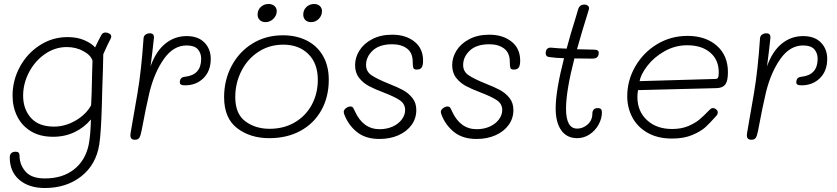

<svg xmlns="http://www.w3.org/2000/svg" viewBox="-20 -693 4197 963"><path d="M538 -510Q538 -505 535 -499Q521 -473 498 -421Q497 -349 493 -250Q493 -223 491 -171Q487 -27 478 31Q462 133 387.5 191.5Q313 250 205 250Q125 250 77 209Q29 168 29 97Q29 68 59 68Q78 68 78 87Q78 133 108 167.5Q138 202 205 202Q294 202 351.5 156.5Q409 111 425 32Q434 -13 436 -94Q403 -54 354.5 -30.5Q306 -7 246 -7Q180 -7 134.5 -35Q89 -63 66 -110Q43 -157 43 -213Q43 -290 79.5 -357.5Q116 -425 179.5 -466Q243 -507 319 -507Q368 -507 404 -491Q440 -475 457 -455Q473 -489 488 -517Q495 -530 509 -530Q519 -530 528.5 -524.5Q538 -519 538 -510ZM437 -165Q440 -210 442 -326L444 -388Q436 -416 398.5 -436.5Q361 -457 315 -457Q256 -457 205.5 -422Q155 -387 125.5 -330.5Q96 -274 96 -213Q96 -146 135 -102Q174 -58 251 -58Q307 -58 359.5 -88.5Q412 -119 437 -165Z M1037 -398Q1037 -337 1000.5 -301Q964 -265 908 -265Q894 -265 888 -268.5Q882 -272 882 -280Q882 -306 908 -308Q989 -317 989 -398Q989 -427 972 -446Q955 -465 916 -465Q850 -465 802.5 -398Q755 -331 730 -231Q713 -160 690 -37Q685 -11 678.5 -1.5Q672 8 657 8Q634 8 634 -14Q634 -21 635 -26L670 -228Q689 -340 700 -501Q701 -513 710 -519.5Q719 -526 732 -526Q754 -526 752 -502Q745 -434 735 -360Q762 -436 809 -474Q856 -512 916 -512Q974 -512 1005.5 -479.5Q1037 -447 1037 -398Z M1104 -206Q1104 -291 1141.5 -362Q1179 -433 1246 -474.5Q1313 -516 1399 -516Q1466 -516 1518 -490Q1570 -464 1599.5 -413.5Q1629 -363 1629 -293Q1629 -207 1592 -140.5Q1555 -74 1487.5 -37Q1420 0 1330 0Q1235 0 1169.5 -50Q1104 -100 1104 -206ZM1574 -293Q1574 -375 1526.5 -422Q1479 -469 1401 -469Q1331 -469 1276 -433Q1221 -397 1190.5 -336.5Q1160 -276 1160 -206Q1160 -122 1210.5 -84.5Q1261 -47 1332 -47Q1404 -47 1459 -79.5Q1514 -112 1544 -168Q1574 -224 1574 -293ZM1272 -620Q1272 -643 1288 -658Q1304 -673 1327 -673Q1345 -673 1356.5 -663Q1368 -653 1368 -637Q1368 -615 1351 -598.5Q1334 -582 1312 -582Q1294 -582 1283 -592.5Q1272 -603 1272 -620ZM1501 -620Q1501 -643 1517 -658Q1533 -673 1556 -673Q1573 -673 1584 -663Q1595 -653 1595 -637Q1595 -615 1579 -598.5Q1563 -582 1540 -582Q1522 -582 1511.5 -592.5Q1501 -603 1501 -620Z M1708 -116Q1704 -126 1704 -133Q1705 -143 1716 -151Q1727 -159 1738 -159Q1746 -159 1750 -154Q1754 -149 1760 -135Q1801 -45 1884 -45Q1920 -45 1949 -58Q1978 -71 1995 -93.5Q2012 -116 2012 -141Q2012 -172 1985.5 -190Q1959 -208 1904 -229Q1859 -246 1830 -261.5Q1801 -277 1781 -302.5Q1761 -328 1761 -366Q1761 -405 1783 -440Q1805 -475 1847.5 -497Q1890 -519 1947 -519Q2015 -519 2058.5 -484.5Q2102 -450 2102 -389Q2102 -365 2095 -354.5Q2088 -344 2070 -344Q2056 -344 2053 -352.5Q2050 -361 2050 -383Q2050 -428 2021.5 -449.5Q1993 -471 1947 -471Q1883 -471 1849.5 -439.5Q1816 -408 1816 -367Q1816 -334 1843.5 -315.5Q1871 -297 1928 -274Q1974 -256 2001.5 -241Q2029 -226 2048.5 -201.5Q2068 -177 2068 -141Q2068 -99 2044 -66Q2020 -33 1978 -14.5Q1936 4 1883 4Q1815 4 1772 -29.5Q1729 -63 1708 -116Z M2195 -116Q2191 -126 2191 -133Q2192 -143 2203 -151Q2214 -159 2225 -159Q2233 -159 2237 -154Q2241 -149 2247 -135Q2288 -45 2371 -45Q2407 -45 2436 -58Q2465 -71 2482 -93.5Q2499 -116 2499 -141Q2499 -172 2472.5 -190Q2446 -208 2391 -229Q2346 -246 2317 -261.5Q2288 -277 2268 -302.5Q2248 -328 2248 -366Q2248 -405 2270 -440Q2292 -475 2334.5 -497Q2377 -519 2434 -519Q2502 -519 2545.5 -484.5Q2589 -450 2589 -389Q2589 -365 2582 -354.5Q2575 -344 2557 -344Q2543 -344 2540 -352.5Q2537 -361 2537 -383Q2537 -428 2508.5 -449.5Q2480 -471 2434 -471Q2370 -471 2336.5 -439.5Q2303 -408 2303 -367Q2303 -334 2330.5 -315.5Q2358 -297 2415 -274Q2461 -256 2488.5 -241Q2516 -226 2535.5 -201.5Q2555 -177 2555 -141Q2555 -99 2531 -66Q2507 -33 2465 -14.5Q2423 4 2370 4Q2302 4 2259 -29.5Q2216 -63 2195 -116Z M2999 -130Q2999 -98 2982 -67.5Q2965 -37 2936.5 -18.5Q2908 0 2875 0Q2823 0 2795 -39.5Q2767 -79 2767 -149Q2767 -238 2809 -401Q2768 -402 2734 -407Q2717 -409 2717 -426Q2717 -441 2724.5 -448Q2732 -455 2744 -454Q2785 -450 2822 -449Q2840 -518 2867 -603L2880 -647Q2887 -670 2911 -670Q2924 -670 2930.5 -662.5Q2937 -655 2933 -644Q2897 -529 2874 -446Q2928 -444 2959 -444Q2983 -444 2983 -429Q2983 -413 2975 -406Q2967 -399 2952 -399Q2893 -399 2861 -400Q2819 -237 2819 -148Q2819 -48 2875 -48Q2904 -48 2927.5 -69Q2951 -90 2951 -123Q2951 -135 2957.5 -143Q2964 -151 2979 -151Q2999 -151 2999 -130Z M3126 -210Q3126 -290 3166.5 -360Q3207 -430 3276 -471.5Q3345 -513 3428 -513Q3519 -513 3575 -464Q3631 -415 3631 -331Q3631 -287 3618 -269.5Q3605 -252 3575 -251L3180 -241Q3177 -223 3177 -206Q3177 -135 3225 -90.5Q3273 -46 3351 -46Q3397 -46 3431.5 -60.5Q3466 -75 3487.5 -93Q3509 -111 3541 -144Q3548 -151 3555 -151Q3564 -151 3572 -144.5Q3580 -138 3580 -129Q3580 -119 3570 -109Q3541 -76 3518 -55Q3495 -34 3452.5 -16Q3410 2 3351 2Q3279 2 3228 -27Q3177 -56 3151.5 -104.5Q3126 -153 3126 -210ZM3567 -297Q3578 -297 3581.5 -304Q3585 -311 3585 -330Q3585 -393 3542 -429.5Q3499 -466 3427 -466Q3366 -466 3313 -436Q3260 -406 3227 -363Q3194 -320 3188 -286Z M4129 -398Q4129 -337 4092.5 -301Q4056 -265 4000 -265Q3986 -265 3980 -268.5Q3974 -272 3974 -280Q3974 -306 4000 -308Q4081 -317 4081 -398Q4081 -427 4064 -446Q4047 -465 4008 -465Q3942 -465 3894.5 -398Q3847 -331 3822 -231Q3805 -160 3782 -37Q3777 -11 3770.5 -1.5Q3764 8 3749 8Q3726 8 3726 -14Q3726 -21 3727 -26L3762 -228Q3781 -340 3792 -501Q3793 -513 3802 -519.5Q3811 -526 3824 -526Q3846 -526 3844 -502Q3837 -434 3827 -360Q3854 -436 3901 -474Q3948 -512 4008 -512Q4066 -512 4097.5 -479.5Q4129 -447 4129 -398Z"/></svg>

Font: Mali Light
Style: Italic
Weight: 300
Italic angle: -10°
Version: Version 1.000; ttfautohint (v1.6)